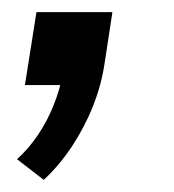

<svg xmlns="http://www.w3.org/2000/svg" viewBox="-20 -140 287 316"><path d="M52 156 8 122Q27 105 42.5 82Q58 59 68.5 32.5Q79 6 83 -18L97 0H21L40 -120H165L152 -35Q147 -1 133.5 33.5Q120 68 99 100Q78 132 52 156Z"/></svg>

Font: Nunito Sans 7pt Condensed SemiBold
Style: Italic
Weight: 600
Width: 3
Italic angle: -9°
Designer: Vernon Adams
Foundry: Vernon Adams
Version: Version 3.101;gftools[0.9.27]